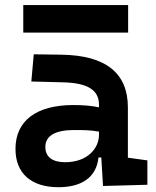

<svg xmlns="http://www.w3.org/2000/svg" viewBox="-20 -740 626 769"><path d="M392.6 4.9 570.3 0V-97.7L492.2 -108.4V-309.6C492.2 -446.3 405.3 -518.6 224.6 -521L115.2 -522.5L105.5 -413.6L234.4 -410.2C328.6 -407.7 376.5 -380.9 376.5 -320.3V-310.1C346.7 -316.4 314.5 -319.3 273.9 -319.3C126 -319.3 42 -256.8 42 -143.6C42 -45.4 105 9.8 214.4 9.8C307.1 9.8 366.2 -29.8 374.5 -109.4H385.7ZM73.2 -609.4H493.2V-719.7H73.2ZM376.5 -212.9V-200.2C376.5 -146.5 331.1 -90.3 240.7 -90.3C189.5 -90.3 161.6 -111.8 161.6 -151.4C161.6 -196.3 201.7 -219.2 276.9 -219.2C311 -219.2 341.3 -219.2 376.5 -212.9Z"/></svg>

Font: Cascadia Code PL SemiBold
Style: Regular
Weight: 600
Monospace: yes
Designer: Aaron Bell
Foundry: Saja Typeworks
Version: Version 2404.023